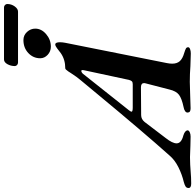

<svg xmlns="http://www.w3.org/2000/svg" viewBox="-92 -942 975 959"><g transform="rotate(-90 395.5 -462.5)"><path d="M-64 -8Q-64 -18 -56.5 -23Q-49 -28 -34 -32Q4 -41 40 -59Q76 -77 98 -103Q216 -235 408 -467L476 -549Q490 -565 510 -596Q512 -600 518 -608.5Q524 -617 527.5 -620.5Q531 -624 534 -624Q577 -624 609 -646Q623 -657 634.5 -665.5Q646 -674 653 -674Q664 -674 664 -650Q664 -638 661 -623L560 -117Q557 -102 557 -90Q557 -66 569.5 -52Q582 -38 610 -30Q626 -25 632.5 -21.5Q639 -18 639 -10Q639 -4 629.5 -0.5Q620 3 608 3Q593 3 545 1Q505 -2 466 -2Q446 -2 396 0Q350 2 334 2Q313 2 313 -12Q312 -20 320 -25.5Q328 -31 340 -33Q383 -42 401.5 -56Q420 -70 428 -104L459 -224Q460 -226 460 -230Q460 -246 439 -246L300 -245Q280 -245 266 -228L186 -123Q159 -89 159 -68Q159 -44 199 -34Q224 -26 224 -12Q223 -6 214 -2Q205 2 193 2L146 1Q110 -1 90 -1Q70 -1 52.5 0Q35 1 22 2Q-13 5 -41 5Q-64 5 -64 -8ZM454 -287Q464 -287 468.5 -291Q473 -295 476 -306L523 -525Q528 -544 521 -544Q518 -544 513.5 -541.5Q509 -539 506 -535L325 -307Q317 -297 317 -293Q317 -287 338 -287ZM584 -749Q584 -784 610 -808.5Q636 -833 675 -833Q699 -833 715.5 -815Q732 -797 732 -774Q732 -743 704.5 -719.5Q677 -696 642 -696Q618 -696 601 -712Q584 -728 584 -749ZM545 -876Q545 -896 554.5 -913Q564 -930 578 -930H838Q845 -930 850 -925Q855 -920 855 -914Q855 -893 843 -876.5Q831 -860 817 -860H563Q555 -860 550 -865Q545 -870 545 -876Z"/></g></svg>

Font: EB Garamond SemiBold
Style: Italic
Weight: 600
Italic angle: -17.2°
Designer: Georg Duffner and Octavio Pardo
Foundry: Georg Duffner
Version: Version 1.000